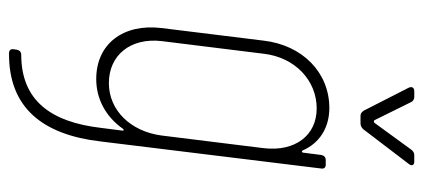

<svg xmlns="http://www.w3.org/2000/svg" viewBox="-276 -461 937 425"><g transform="rotate(90 192.5 -248.5)"><path d="M266 -584 343 -685C348 -691 346 -697 338 -697H323C318 -697 314 -694 311 -690L252 -609C251 -607 247 -607 246 -609L206 -690C204 -694 200 -697 195 -697H182C174 -697 171 -692 174 -685L225 -585C228 -581 231 -578 236 -578H253C258 -578 262 -580 266 -584ZM323 -491 318 -452C318 -448 315 -447 313 -450C297 -487 263 -509 219 -509C140 -509 80 -449 70 -364L42 -137C32 -53 77 7 155 7C200 7 239 -15 265 -52C267 -55 270 -54 269 -50L263 -3C250 108 202 173 101 173C95 173 91 177 90 183L89 190C88 196 91 200 98 200C218 201 278 126 293 -2L353 -491C354 -497 351 -501 345 -501H334C328 -501 324 -497 323 -491ZM164 -21C102 -21 63 -69 71 -138L99 -364C107 -433 158 -481 220 -481C280 -481 316 -433 308 -364L280 -138C271 -69 224 -21 164 -21Z"/></g></svg>

Font: Barlow Condensed Thin
Style: Italic
Weight: 250
Width: 3
Italic angle: -7°
Designer: Jeremy Tribby
Foundry: Tribby Type
Version: Version 1.422;hotconv 1.0.109;makeotfexe 2.5.65596